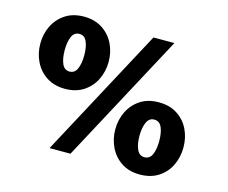

<svg xmlns="http://www.w3.org/2000/svg" viewBox="-98 -820 1146 966"><g transform="rotate(15 475.0 -336.5)"><path d="M227 -308Q171 -308 131 -334Q91 -360 70 -403Q49 -446 49 -496Q49 -547 70 -589.5Q91 -632 131 -658Q171 -684 227 -684Q283 -684 323 -658Q363 -632 384 -589.5Q405 -547 405 -496Q405 -446 384 -403Q363 -360 323 -334Q283 -308 227 -308ZM591 -673H700L339 0H230ZM227 -398Q254 -398 266 -425.5Q278 -453 278 -496Q278 -539 266 -566.5Q254 -594 227 -594Q200 -594 188 -566.5Q176 -539 176 -496Q176 -453 188 -425.5Q200 -398 227 -398ZM702 11Q646 11 606.5 -15Q567 -41 546 -84Q525 -127 525 -177Q525 -228 546 -270.5Q567 -313 606.5 -339Q646 -365 702 -365Q759 -365 799 -339Q839 -313 859.5 -270.5Q880 -228 880 -177Q880 -127 859.5 -84Q839 -41 799 -15Q759 11 702 11ZM702 -79Q730 -79 742 -106.5Q754 -134 754 -177Q754 -220 742 -247.5Q730 -275 702 -275Q676 -275 663.5 -247.5Q651 -220 651 -177Q651 -134 663.5 -106.5Q676 -79 702 -79Z"/></g></svg>

Font: Murecho ExtraBold
Style: Regular
Weight: 800
Designer: Neil Summerour
Foundry: Positype
Version: Version 1.010; ttfautohint (v1.8.3)